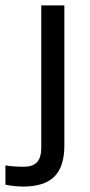

<svg xmlns="http://www.w3.org/2000/svg" viewBox="-25 -675 332 707"><path d="M212 -139Q212 -62 175.5 -25Q139 12 59 12Q43 12 22.5 9.5Q2 7 -5 5V-66Q23 -61 63 -61Q95 -61 111 -77.5Q127 -94 127 -132V-655H212Z"/></svg>

Font: Ropa Sans
Style: Regular
Weight: 400
Designer: Botio Nikoltchev
Foundry: Botio Nikoltchev
Version: Version 1.100